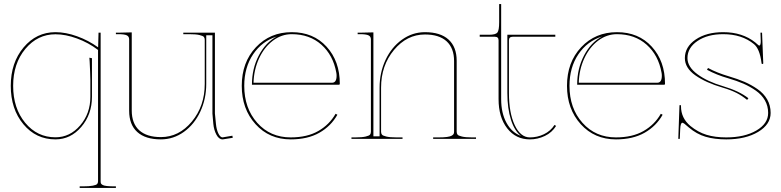

<svg xmlns="http://www.w3.org/2000/svg" viewBox="-20 -680 3823 940"><path d="M460.4 -448.2 462.4 -520H472.7V207.5Q472.7 214.4 474.1 217.8Q475.6 221.2 481.7 225.1Q487.8 229 502.7 230.7Q517.6 232.4 542.5 232.4H547.4V240.2H370.1V232.4H384.8Q417.5 232.4 434.6 229Q451.7 225.6 455.8 220.7Q460 215.8 460 207.5V-435.5Q413.1 -471.2 356.9 -491.7Q300.8 -512.2 251.5 -512.2Q164.1 -512.2 104.2 -440.7Q44.4 -369.1 44.4 -259.8Q44.4 -149.9 103.3 -78.9Q162.1 -7.8 251.5 -7.8Q322.3 -7.8 372.3 -65.9Q422.4 -124 422.4 -206.1V-286.6Q422.4 -304.2 421.1 -332Q419.9 -359.9 418.9 -378.9L417.5 -397.5L430.2 -395V-206.1Q430.2 -119.6 377.9 -58.6Q325.7 2.4 251.5 2.4Q156.2 2.4 94.5 -71.8Q32.7 -146 32.7 -259.8Q32.7 -373 95.5 -447.8Q158.2 -522.5 251.5 -522.5Q301.8 -522.5 357.4 -502.4Q413.1 -482.4 460.4 -448.2Z M547.4 -520H560.1L625 -521.5V-139.2Q625 -75.7 661.6 -42.2Q698.2 -8.8 767.6 -8.8Q856 -8.8 919.2 -84.7Q982.4 -160.6 982.4 -269V-484.9Q982.4 -493.7 978.3 -499Q974.1 -504.4 956.8 -508.5Q939.5 -512.7 907.2 -512.7H877.4V-520H1032.2V-124.5L1037.1 -74.7Q1039.6 -46.4 1048.8 -27.1Q1058.1 -7.8 1069.3 -7.3L1117.7 -15.6L1119.6 -5.4L1070.8 2.4H1069.8Q1051.8 2.4 1039.6 -20.5Q1027.3 -43.5 1024.4 -73.7L1020 -124V-507.3H989.7V-269Q989.7 -195.8 960.7 -133.5Q931.6 -71.3 880.4 -34.4Q829.1 2.4 767.6 2.4Q691.9 2.4 652.1 -33.7Q612.3 -69.8 612.3 -137.7V-487.3Q612.3 -501.5 600.6 -507.1Q588.9 -512.7 560.1 -512.7H547.4Z M1605.5 -274.9Q1627.9 -274.9 1627.9 -309.1Q1627.9 -317.4 1626.5 -324.2Q1611.3 -409.7 1553.5 -461.2Q1495.6 -512.7 1408.2 -512.7Q1358.4 -512.7 1316.2 -481Q1273.9 -449.2 1248.5 -394.5Q1223.1 -339.8 1221.2 -274.9ZM1213.4 -265.1Q1213.4 -344.2 1247.1 -408.4Q1280.8 -472.7 1335.4 -501.5Q1262.7 -478.5 1219.2 -414.1Q1175.8 -349.6 1175.8 -259.8Q1175.8 -149.9 1239.5 -78.6Q1303.2 -7.3 1403.3 -7.3Q1483.9 -7.3 1538.3 -38.6Q1592.8 -69.8 1623 -123L1631.8 -118.2Q1600.6 -62.5 1543.5 -30Q1486.3 2.4 1403.3 2.4Q1298.3 2.4 1231 -72Q1163.6 -146.5 1163.6 -259.8Q1163.6 -375 1232.9 -448.7Q1302.2 -522.5 1408.2 -522.5Q1514.2 -522.5 1578.9 -451.4Q1643.6 -380.4 1643.6 -270Q1643.6 -265.1 1638.2 -265.1Z M1700.7 0V-7.3H1720.7Q1752.9 -7.3 1770.3 -11.5Q1787.6 -15.6 1791.7 -21Q1795.9 -26.4 1795.9 -35.2V-487.3Q1795.9 -501.5 1783.9 -507.1Q1772 -512.7 1743.2 -512.7H1731V-520H1743.2L1808.1 -521.5V-12.7H1838.4V-251Q1838.4 -324.2 1867.4 -386.5Q1896.5 -448.7 1947.8 -485.6Q1999 -522.5 2060.5 -522.5Q2136.2 -522.5 2176 -486.3Q2215.8 -450.2 2215.8 -382.3V-35.2Q2215.8 -26.4 2220 -21Q2224.1 -15.6 2241.5 -11.5Q2258.8 -7.3 2291 -7.3H2310.5V0H2100.6V-7.3H2128.4Q2152.8 -7.3 2168.7 -9.5Q2184.6 -11.7 2191.7 -15.9Q2198.7 -20 2200.9 -24.4Q2203.1 -28.8 2203.1 -35.2V-380.9Q2203.1 -444.3 2166.5 -477.8Q2129.9 -511.2 2060.5 -511.2Q1972.2 -511.2 1908.9 -435.3Q1845.7 -359.4 1845.7 -251V-35.2Q1845.7 -26.4 1849.9 -21Q1854 -15.6 1871.3 -11.5Q1888.7 -7.3 1920.9 -7.3H1950.7V0Z M2698.7 -509.8V-500H2489.7Q2471.7 -500 2471.7 -482.4V-225.1Q2471.7 -127.4 2500 -67.4Q2528.3 -7.3 2574.2 -7.3Q2610.4 -7.3 2643.1 -22.9Q2675.8 -38.6 2694.8 -68.4L2702.6 -63.5Q2682.6 -31.2 2647.5 -14.4Q2612.3 2.4 2574.2 2.4Q2505.4 2.4 2463.1 -51.8Q2420.9 -106 2420.9 -194.8V-482.4Q2420.9 -500 2403.3 -500H2328.6V-509.8H2373.5Q2406.2 -509.8 2415 -520.5Q2423.8 -531.2 2423.8 -571.3V-660.2H2433.6V-194.8Q2433.6 -126.5 2459.7 -78.6Q2485.8 -30.8 2530.8 -14.6Q2499.5 -38.1 2481.7 -93.5Q2463.9 -148.9 2463.9 -225.1V-509.8Z M3197.8 -274.9Q3220.2 -274.9 3220.2 -309.1Q3220.2 -317.4 3218.8 -324.2Q3203.6 -409.7 3145.8 -461.2Q3087.9 -512.7 3000.5 -512.7Q2950.7 -512.7 2908.4 -481Q2866.2 -449.2 2840.8 -394.5Q2815.4 -339.8 2813.5 -274.9ZM2805.7 -265.1Q2805.7 -344.2 2839.4 -408.4Q2873 -472.7 2927.7 -501.5Q2855 -478.5 2811.5 -414.1Q2768.1 -349.6 2768.1 -259.8Q2768.1 -149.9 2831.8 -78.6Q2895.5 -7.3 2995.6 -7.3Q3076.2 -7.3 3130.6 -38.6Q3185.1 -69.8 3215.3 -123L3224.1 -118.2Q3192.9 -62.5 3135.7 -30Q3078.6 2.4 2995.6 2.4Q2890.6 2.4 2823.2 -72Q2755.9 -146.5 2755.9 -259.8Q2755.9 -375 2825.2 -448.7Q2894.5 -522.5 3000.5 -522.5Q3106.4 -522.5 3171.1 -451.4Q3235.8 -380.4 3235.8 -270Q3235.8 -265.1 3230.5 -265.1Z M3446.3 -347.2Q3490.7 -323.2 3548.8 -306.2Q3591.8 -293.5 3624.8 -279.3Q3657.7 -265.1 3688.5 -243.9Q3719.2 -222.7 3736.1 -193.1Q3752.9 -163.6 3752.9 -127Q3752.9 -70.8 3691.7 -34.2Q3630.4 2.4 3535.6 2.4Q3478 2.4 3434.3 -10.5Q3390.6 -23.4 3352.1 -56.2Q3327.1 -79.1 3320.8 -79.1Q3311.5 -79.1 3310.1 -46.9L3308.1 0H3300.8L3306.6 -165H3314V-159.7Q3314 -101.6 3360.4 -63Q3397.5 -32.7 3439.2 -20Q3481 -7.3 3535.6 -7.3Q3625 -7.3 3682.9 -41Q3740.7 -74.7 3740.7 -127Q3740.7 -160.6 3725.1 -188.2Q3709.5 -215.8 3680.7 -236.1Q3651.9 -256.3 3619.9 -270.3Q3587.9 -284.2 3546.4 -296.4Q3489.3 -312.5 3441.4 -338.4ZM3637.7 -190.9Q3611.8 -211.9 3586.9 -224.6Q3558.1 -239.3 3518.1 -251Q3436 -274.9 3384.5 -311Q3333 -347.2 3333 -395.5Q3333 -450.7 3386 -486.6Q3439 -522.5 3520.5 -522.5Q3614.7 -522.5 3677.7 -472.2Q3681.2 -469.2 3685.8 -465.1Q3690.4 -460.9 3692.9 -459Q3695.3 -457 3697.3 -457Q3704.6 -457 3704.6 -480Q3704.6 -481 3704.3 -484.6Q3704.1 -488.3 3703.9 -498.3Q3703.6 -508.3 3703.1 -520H3710.9L3716.8 -370.1Q3716.8 -366.7 3712.4 -366.7Q3708.5 -366.7 3708.5 -370.1L3708 -374Q3699.2 -440.9 3671.4 -463.9Q3612.3 -512.7 3520.5 -512.7Q3444.3 -512.7 3395 -479.5Q3345.7 -446.3 3345.7 -395.5Q3345.7 -352.5 3394.8 -316.4Q3443.8 -280.3 3520.5 -257.8Q3598.1 -234.9 3644 -199.2Z"/></svg>

Font: ZnikomitNo25
Style: Regular
Weight: 100
Designer: gluk
Foundry: gluk
Version: Version 0.56